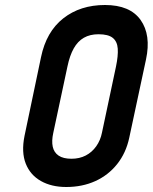

<svg xmlns="http://www.w3.org/2000/svg" viewBox="-20 -737 611 768"><path d="M144 -508 78 -193Q65 -128 83 -82.5Q101 -37 143.5 -13Q186 11 245 11Q309 11 361 -12.5Q413 -36 448.5 -80.5Q484 -125 497 -186L564 -499Q585 -597 542.5 -657Q500 -717 400 -717Q301 -717 233 -663.5Q165 -610 144 -508ZM193 -205 250 -472Q259 -515 275 -543.5Q291 -572 315.5 -586Q340 -600 374 -600Q413 -600 431 -585.5Q449 -571 451 -542.5Q453 -514 444 -471L388 -207Q382 -176 365 -152Q348 -128 323 -115Q298 -102 266 -102Q233 -102 214.5 -114.5Q196 -127 191 -150Q186 -173 193 -205Z"/></svg>

Font: Advent Pro
Style: Italic
Weight: 400
Italic angle: -12°
Designer: VivaRado, Andreas Kalpakidis
Foundry: VivaRado, Andreas Kalpakidis
Version: Version 3.000